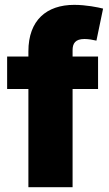

<svg xmlns="http://www.w3.org/2000/svg" viewBox="-20 -782 457 802"><path d="M98.6 -567.4V-545.9H9.8V-410.2H98.6V0H283.2V-410.2H389.6V-545.9H283.2V-572.3C283.2 -601.1 294.9 -619.1 333 -619.1C348.6 -619.1 369.1 -615.7 382.8 -612.3L410.6 -746.1C389.2 -751.5 339.4 -761.7 290 -761.7C174.8 -761.7 98.6 -697.8 98.6 -567.4Z"/></svg>

Font: Raveo ExtraBold
Style: Regular
Weight: 800
Designer: Jakub Foglar, Rasmus Andersson (Inter)
Foundry: Jakubfoglar.com
Version: Version 1.100;Glyphs 3.2.3 (3260)